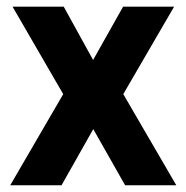

<svg xmlns="http://www.w3.org/2000/svg" viewBox="-20 -548 549 568"><path d="M255.4 -370.6 344.2 -528.3H495.1L344.7 -269.5L501.5 0H350.1L255.9 -166L162.1 0H10.3L167 -269.5L17.1 -528.3H168.5Z"/></svg>

Font: Vazir FD
Style: Bold-FD
Weight: 700
Designer: Saber Rastikerdar
Foundry: Saber Rastikerdar
Version: Version 30.1.0